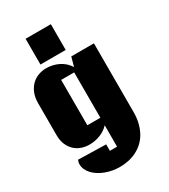

<svg xmlns="http://www.w3.org/2000/svg" viewBox="-282 -1057 1298 1473"><g transform="rotate(-30 367.5 -320.0)"><path d="M388.7 -49.3Q373.5 -32.2 353.8 -19Q334 -5.9 311.3 3.2Q288.6 12.2 263.7 16.8Q238.8 21.5 213.9 21.5Q179.2 21.5 146.2 10.3Q113.3 -1 87.6 -24.4Q62 -47.9 46.4 -83.7Q30.8 -119.6 30.8 -168.5V-450.7Q30.8 -502 46.6 -540Q62.5 -578.1 88.6 -603.3Q114.7 -628.4 148.4 -640.6Q182.1 -652.8 217.3 -652.8Q245.6 -652.8 273.4 -646.5Q301.3 -640.1 326.4 -627.7Q351.6 -615.2 372.6 -596.4Q393.6 -577.6 408.2 -553.2L430.7 -634.8H631.3V-28.3Q631.3 28.8 619.1 74.5Q606.9 120.1 585.9 155.3Q564.9 190.4 536.4 215.3Q507.8 240.2 474.6 256.1Q441.4 272 404.8 279.3Q368.2 286.6 331.5 286.6Q298.3 286.6 266.4 280.8Q234.4 274.9 205.3 263.9Q176.3 252.9 151.9 237.3Q127.4 221.7 109.4 202.4Q91.3 183.1 81.3 160.6Q71.3 138.2 71.3 113.3Q71.3 102.5 73.2 95.7Q75.2 88.9 79.6 77.6L325.2 83.5V140.6H388.7ZM388.7 -517.6H273.4V-115.7H388.7ZM418.5 -699.2H194.8V-927.2H418.5Z"/></g></svg>

Font: Coda Caption ExtraBold
Style: Regular
Weight: 800
Designer: vernon adams
Foundry: vernon adams
Version: Version 1.002